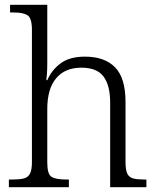

<svg xmlns="http://www.w3.org/2000/svg" viewBox="-20 -780 657 800"><path d="M17 0V-32H33Q62 -32 79.5 -36.5Q97 -41 105 -56.5Q113 -72 113 -105V-655Q113 -705 94.5 -716.5Q76 -728 37 -728H22V-760H177V-514Q177 -493 175.5 -471.5Q174 -450 173 -446H177Q195 -488 232.5 -516Q270 -544 334 -544Q416 -544 459.5 -499.5Q503 -455 503 -355V-105Q503 -72 510.5 -56.5Q518 -41 535 -36.5Q552 -32 580 -32H590V0H439V-352Q439 -424 411.5 -461Q384 -498 319 -498Q251 -498 214 -454Q177 -410 177 -326V-102Q177 -54 195 -43Q213 -32 256 -32H267V0Z"/></svg>

Font: Noto Serif Gurmukhi Light
Style: Regular
Weight: 300
Designer: Vaibhav Singh and the Monotype Design Team
Foundry: Monotype Imaging Inc.
Version: Version 2.004; ttfautohint (v1.8.4.7-5d5b)